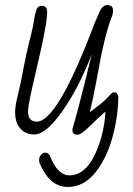

<svg xmlns="http://www.w3.org/2000/svg" viewBox="-20 -525 529 761"><path d="M136 119Q135 117 135 107Q135 98 142.5 89Q150 80 160 80Q170 80 177 91Q208 170 255 170Q339 170 382 17Q396 -35 398 -83L366 -54Q338 -26 318 -8.5Q298 9 287 9Q267 9 267 -10Q267 -15 270 -24Q274 -36 293 -107Q300 -136 308 -166L323 -225L329 -252Q333 -264 335 -275L344 -310Q290 -172 226 -83Q162 8 116 8Q82 8 61 -15Q40 -38 40 -80Q40 -103 47 -132L62 -197Q84 -315 101 -379Q110 -415 113 -433Q117 -463 123 -482.5Q129 -502 145 -502Q167 -502 167 -478Q167 -452 157 -401Q149 -354 119 -227Q91 -108 91 -84Q91 -43 126 -43Q208 -43 355 -433Q374 -479 382 -492Q393 -505 404 -505Q428 -505 428 -484Q428 -468 421 -453Q393 -381 364 -214Q350 -138 336 -80Q382 -114 401 -133L423 -156Q426 -159 432 -159Q446 -159 449 -142Q448 -59 424.5 23.5Q401 106 356 161Q311 216 248 216Q176 216 136 119Z"/></svg>

Font: Bad Script
Style: Regular
Weight: 400
Italic angle: -10°
Designer: Roman Shchyukin (Gaslight Type Foundry), Cyreal (Charset Expansion)
Foundry: Gaslight
Version: Version 2.000